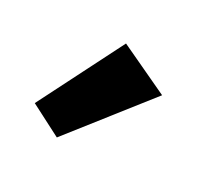

<svg xmlns="http://www.w3.org/2000/svg" viewBox="-77 -1077 503 482"><g transform="rotate(30 175.0 -836.5)"><path d="M41.5 -738.3 132.6 -691.3 308.5 -915.2 165.1 -982.4Z"/></g></svg>

Font: Hussar
Style: BdWide
Weight: 700
Foundry: Cannot Into Space Fonts
Version: Version 2.00